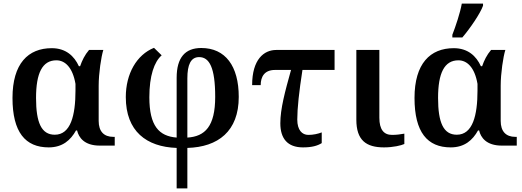

<svg xmlns="http://www.w3.org/2000/svg" viewBox="-20 -816 2928 1076"><path d="M253 10C331 10 376 -31 406 -85H412C421 -46 452 0 539 0H623V-49H615C562 -49 533 -80 533 -138V-336C533 -405 547 -498 559 -536H479C455 -508 440 -477 429 -445H422C396 -502 349 -546 270 -546C138 -546 50 -460 50 -267C50 -75 122 10 253 10ZM287 -61C212 -61 182 -129 182 -267C182 -406 217 -478 296 -478C344 -478 387 -439 403 -346V-308C403 -169 376 -61 287 -61Z M970 240H1030V13C1202 8 1318 -80 1318 -273C1318 -446 1243 -547 1108 -547C1018 -547 970 -494 970 -380V-45C871 -53 817 -110 817 -271C817 -391 844 -469 886 -506L843 -548C746 -509 685 -403 685 -272C685 -80 801 7 970 13ZM1030 -45V-377C1030 -453 1049 -496 1096 -496C1153 -496 1186 -438 1186 -273C1186 -108 1129 -51 1030 -45Z M1678 10C1728 10 1759 1 1783 -14V-74C1762 -66 1736 -60 1708 -60C1673 -60 1646 -87 1646 -146C1646 -209 1656 -302 1675 -424H1855V-536H1528C1459 -536 1393 -483 1393 -339H1441C1441 -386 1462 -424 1521 -424H1611C1577 -302 1551 -206 1551 -125C1551 -40 1591 10 1678 10Z M2132 10C2184 10 2229 -1 2246 -9V-67C2225 -63 2201 -60 2177 -60C2131 -60 2106 -90 2106 -156V-536H1977V-145C1977 -30 2032 10 2132 10Z M2515 -606H2571C2613 -655 2671 -739 2687 -784V-796H2568C2559 -744 2533 -667 2515 -621ZM2506 10C2584 10 2629 -31 2659 -85H2665C2674 -46 2705 0 2792 0H2876V-49H2868C2815 -49 2786 -80 2786 -138V-336C2786 -405 2800 -498 2812 -536H2732C2708 -508 2693 -477 2682 -445H2675C2649 -502 2602 -546 2523 -546C2391 -546 2303 -460 2303 -267C2303 -75 2375 10 2506 10ZM2540 -61C2465 -61 2435 -129 2435 -267C2435 -406 2470 -478 2549 -478C2597 -478 2640 -439 2656 -346V-308C2656 -169 2629 -61 2540 -61Z"/></svg>

Font: Noto Serif Semi
Style: Regular
Weight: 600
Designer: Monotype Design Team
Foundry: Monotype Imaging Inc.
Version: Version 1.002